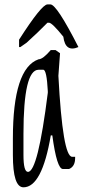

<svg xmlns="http://www.w3.org/2000/svg" viewBox="-20 -754 382 851"><path d="M205.1 -532.2H226.1L246.1 -518.1L238.8 -418Q257.8 -59.1 299.8 -59.1H313V-53.2Q313 -16.1 286.1 -4.9H258.8Q231.9 -4.9 211.9 -153.8H205.1Q166 76.2 84 76.2Q37.1 76.2 37.1 -66.9V-140.1Q37.1 -451.2 150.9 -491.2Q169.9 -491.2 205.1 -532.2ZM84 -161.1V-66.9Q84 7.8 104 7.8Q147.9 7.8 191.9 -342.8V-350.1Q187 -444.8 171.9 -444.8H150.9Q84 -444.8 84 -161.1ZM190.4 -734.4H203.6Q231.4 -734.4 327.6 -545.4Q269.5 -520.5 260.7 -591.3Q212.4 -651.4 197.8 -653.3H190.4Q149.4 -611.3 97.7 -564.5L70.3 -545.4H64.5V-578.1Q164.6 -734.4 190.4 -734.4Z"/></svg>

Font: Loved by the King
Style: Regular
Weight: 400
Designer: Kimberly Geswein
Foundry: Kimberly Geswein
Version: Version 1.002 2006